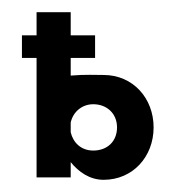

<svg xmlns="http://www.w3.org/2000/svg" viewBox="-20 -291 287 315"><path d="M40 0H96V-25C109 -9 127 4 150 4C198 4 232 -34 232 -82C232 -130 198 -168 150 -168C140 -168 118 -169 96 -167V-196H136V-233H96V-271H40V-233H16V-196H40ZM172 -82C172 -59 156 -44 133 -44C113 -44 100 -57 96 -74V-90C100 -108 115 -120 133 -120C155 -120 172 -105 172 -82Z"/></svg>

Font: Hussar Tani
Style: Dwa
Weight: 700
Foundry: Cannot Into Space Fonts
Version: Version 0.92